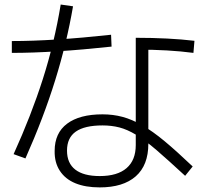

<svg xmlns="http://www.w3.org/2000/svg" viewBox="-20 -830 920 847"><path d="M221.1 -164.4Q221.1 -243.3 276.1 -284.4Q331.1 -325.6 432.2 -325.6Q478.9 -325.6 520.6 -314.4Q562.2 -303.3 607.8 -277.2Q653.3 -251.1 706.7 -206.7Q760 -162.2 830 -95.6L796.7 -54.4Q722.2 -123.3 670.6 -167.8Q618.9 -212.2 580 -235.6Q541.1 -258.9 506.7 -267.8Q472.2 -276.7 432.2 -276.7Q353.3 -276.7 314.4 -249.4Q275.6 -222.2 275.6 -165.6Q275.6 -110 312.2 -81.7Q348.9 -53.3 420 -53.3Q497.8 -53.3 538.3 -88.3Q578.9 -123.3 578.9 -190V-663.3Q725.6 -663.3 837.8 -650L833.3 -596.7Q724.4 -611.1 584.4 -611.1L634.4 -646.7V-195.6Q634.4 -101.1 578.9 -52.2Q523.3 -3.3 420 -3.3Q356.7 -3.3 312.2 -21.7Q267.8 -40 243.9 -76.7Q220 -113.3 221.1 -164.4ZM40 -150Q117.8 -321.1 168.9 -481.1Q220 -641.1 247.8 -810L302.2 -802.2Q274.4 -640 223.3 -475.6Q172.2 -311.1 92.2 -131.1ZM32.2 -648.9Q214.4 -648.9 470 -676.7L472.2 -624.4Q215.6 -596.7 32.2 -596.7Z"/></svg>

Font: Paperlogy 3 Light
Style: Regular
Weight: 300
Designer: redesigned by Lee Juim, glyphs from Gmarket Sans & Montserrat
Foundry: PT&
Version: Version 1.001